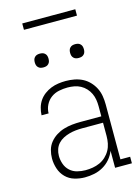

<svg xmlns="http://www.w3.org/2000/svg" viewBox="-133 -967 765 1049"><g transform="rotate(-15 250.0 -442.5)"><path d="M214 8Q185 8 156 -0.5Q127 -9 106 -30Q85 -51 75.5 -80Q66 -109 66 -138Q66 -162 72.5 -185.5Q79 -209 94 -227.5Q109 -246 129.5 -259Q150 -272 173 -279Q196 -286 220 -288.5Q244 -291 268 -291H386V-348Q386 -367 383 -385.5Q380 -404 372 -421Q364 -438 351 -452Q338 -466 321.5 -475Q305 -484 286 -487.5Q267 -491 248 -491Q224 -491 199.5 -486Q175 -481 155 -466.5Q135 -452 123.5 -429Q112 -406 112 -381H72Q73 -403 79 -424Q85 -445 97 -462.5Q109 -480 126.5 -493Q144 -506 164 -514Q184 -522 205.5 -525Q227 -528 248 -528Q272 -528 296 -523.5Q320 -519 341 -508.5Q362 -498 379 -480.5Q396 -463 407 -441.5Q418 -420 422 -396Q426 -372 426 -348V-37H481V0H386V-96Q376 -71 358.5 -50.5Q341 -30 317.5 -16.5Q294 -3 267.5 2.5Q241 8 214 8ZM227 -29Q248 -29 268.5 -32.5Q289 -36 308 -44.5Q327 -53 342.5 -67.5Q358 -82 368 -100Q378 -118 382 -138.5Q386 -159 386 -180V-255H268Q249 -255 230.5 -253Q212 -251 194 -246Q176 -241 159.5 -232.5Q143 -224 130.5 -210.5Q118 -197 112 -179Q106 -161 106 -142Q106 -119 114 -96Q122 -73 139.5 -57Q157 -41 180.5 -35Q204 -29 227 -29ZM350 -631Q342 -631 334.5 -633Q327 -635 321 -641Q315 -647 313 -654.5Q311 -662 311 -670Q311 -678 313 -685.5Q315 -693 321 -699Q327 -705 334.5 -707Q342 -709 350 -709Q358 -709 365.5 -707Q373 -705 379 -699Q385 -693 387 -685.5Q389 -678 389 -670Q389 -662 387 -654.5Q385 -647 379 -641Q373 -635 365.5 -633Q358 -631 350 -631ZM150 -631Q142 -631 134.5 -633Q127 -635 121 -641Q115 -647 113 -654.5Q111 -662 111 -670Q111 -678 113 -685.5Q115 -693 121 -699Q127 -705 134.5 -707Q142 -709 150 -709Q158 -709 165.5 -707Q173 -705 179 -699Q185 -693 187 -685.5Q189 -678 189 -670Q189 -662 187 -654.5Q185 -647 179 -641Q173 -635 165.5 -633Q158 -631 150 -631ZM100 -857V-893H400V-857Z"/></g></svg>

Font: Iosevka Curly Slab Extralight
Style: Regular
Weight: 200
Monospace: yes
Designer: Belleve Invis
Foundry: Belleve Invis
Version: Version 22.1.2; ttfautohint (v1.8.4)